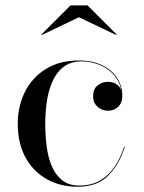

<svg xmlns="http://www.w3.org/2000/svg" viewBox="-20 -700 546 730"><path d="M275 10Q209.5 10 158 -18.8Q106.5 -47.5 77 -101.2Q47.5 -155 47.5 -230Q47.5 -295 74.2 -349.5Q101 -404 153 -437Q205 -470 280.5 -470Q331.5 -470 368.5 -452Q405.5 -434 425.2 -403.5Q445 -373 445 -336Q445 -309 429.5 -294Q414 -279 391 -279Q378.5 -279 365.2 -284.8Q352 -290.5 343 -302.8Q334 -315 334 -335Q334 -361.5 351 -375.2Q368 -389 391 -389Q412.5 -389 428.2 -375.8Q444 -362.5 444 -336H442.5Q442.5 -367.5 429.2 -391.8Q416 -416 394.2 -432.8Q372.5 -449.5 345.5 -458Q318.5 -466.5 290.5 -466.5Q246 -466.5 218.5 -443.2Q191 -420 176.5 -383.5Q162 -347 157 -306.2Q152 -265.5 152 -230Q152 -187 157.2 -145Q162.5 -103 176.5 -69.2Q190.5 -35.5 216 -15Q241.5 5.5 281.5 5.5Q327.5 5.5 360.5 -13.8Q393.5 -33 416 -66.5Q438.5 -100 452 -142.5H454.5Q435 -77.5 393 -33.8Q351 10 275 10ZM139.5 -567 138 -569.5 248 -679.5H313L423 -569.5L421.5 -567L280 -634.5Z"/></svg>

Font: Bodoni Moda 72pt
Style: Regular
Weight: 400
Designer: Owen Earl
Foundry: indestructible type
Version: Version 2.005